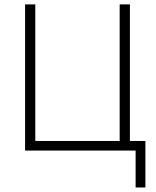

<svg xmlns="http://www.w3.org/2000/svg" viewBox="-20 -683 708 871"><path d="M569.3 -43.5H639.6V167.5H595.2V0H93.8V-663.1H140.1V-43.5H522.9V-663.1H569.3Z"/></svg>

Font: Bpm'online Open Sans Light
Style: Regular
Weight: 300
Foundry: Ascender Corporation
Version: Version 1.10